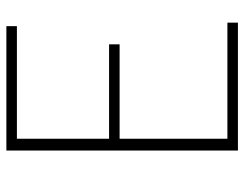

<svg xmlns="http://www.w3.org/2000/svg" viewBox="-102 -664 766 602"><g transform="rotate(-90 281.0 -363.0)"><path d="M110 0V-726H500V-693H147V-404H443V-371H147V-33H511V0Z"/></g></svg>

Font: Noto Sans TC
Style: Regular
Weight: 100
Designer: Ryoko NISHIZUKA 西塚涼子 (kana, bopomofo & ideographs); Paul D. Hunt (Latin, Greek & Cyrillic); Sandoll Communications 산돌커뮤니
Foundry: Adobe
Version: Version 2.004;hotconv 1.0.118;makeotfexe 2.5.65603